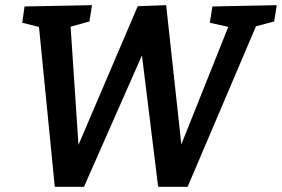

<svg xmlns="http://www.w3.org/2000/svg" viewBox="-20 -722 1091 743"><path d="M802 -697 1051 -702 1041 -639 948 -614 982 -647 706 1H592L524 -551L548 -550L305 1H192L129 -637L138 -616L66 -634L75 -697L336 -702L326 -639L233 -613L252 -637L287 -112L263 -113L513 -698L623 -702L687 -115L662 -114L871 -637L881 -614L792 -634Z"/></svg>

Font: Bitter Thin SemiBold
Style: Italic
Weight: 600
Italic angle: -9°
Version: Version 2.002